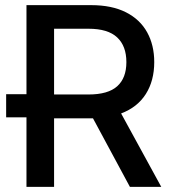

<svg xmlns="http://www.w3.org/2000/svg" viewBox="-20 -727 668 747"><path d="M83 -270.5H3.9V-360.4H83V-707H335Q415 -707 470 -679.2Q524.9 -651.4 552.5 -601.3Q580.1 -551.3 580.1 -485.4Q580.1 -413.1 547.4 -361.3Q514.6 -309.6 451.2 -285.6L607.4 0H485.4L341.8 -266.6H335H190.4V0H83ZM324.2 -359.4Q400.4 -359.4 436 -391.4Q471.7 -423.3 471.7 -485.4Q471.7 -547.9 435.8 -581.5Q399.9 -615.2 324.2 -615.2H190.4V-359.4Z"/></svg>

Font: Pretendard Medium
Style: Regular
Weight: 500
Designer: Base glyphs from Inter by Rasmus Andersson; Hangeul glyphs from Noto Sans CJK(Source Han Sans) by Jang Soo-young and Kan
Foundry: Kil Hyung-jin
Version: Version 1.309